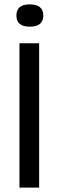

<svg xmlns="http://www.w3.org/2000/svg" viewBox="-20 -858 269 878"><path d="M69 0V-660H159V0ZM116 -736Q55 -736 55 -787Q55 -838 116 -838Q178 -838 178 -787Q178 -736 116 -736Z"/></svg>

Font: Bricolage Grotesque 10pt Condensed
Style: Regular
Weight: 400
Width: 3
Designer: Mathieu Triay
Foundry: Atelier Triay
Version: Version 1.000; ttfautohint (v1.8.4.7-5d5b);gftools[0.9.29]